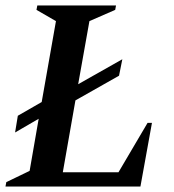

<svg xmlns="http://www.w3.org/2000/svg" viewBox="-27 -680 633 700"><path d="M-7 0 -4 -16 81 -57 114 -247 28 -197 38 -258 125 -308 177 -603 106 -644 109 -660H396L393 -644L299 -603L258 -373L419 -464L407 -404L248 -314L202 -52H405L511 -232H527L485 0Z"/></svg>

Font: Spectral SC SemiBold
Style: Italic
Weight: 600
Italic angle: -10°
Designer: Jean-Baptiste Levee
Foundry: Production Type
Version: Version 2.001